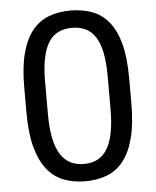

<svg xmlns="http://www.w3.org/2000/svg" viewBox="-53 -787 685 843"><g transform="rotate(-5 289.0 -366.0)"><path d="M520 -312.5Q520 -222.2 503.9 -160.6Q487.8 -99.1 458 -61Q428.2 -22.9 385.5 -6.3Q342.8 10.3 289.6 10.3Q236.8 10.3 194.1 -6.3Q151.4 -22.9 121.1 -61Q90.8 -99.1 74.2 -160.6Q57.6 -222.2 57.6 -312.5V-423.8Q57.6 -514.2 74 -575Q90.3 -635.7 120.6 -672.9Q150.9 -710 193.4 -726.1Q235.8 -742.2 288.6 -742.2Q341.8 -742.2 384.5 -726.1Q427.2 -710 457.5 -672.9Q487.8 -635.7 503.9 -575Q520 -514.2 520 -423.8ZM426.8 -439.5Q426.8 -501.5 418 -544.7Q409.2 -587.9 391.6 -614.7Q374 -641.6 348.1 -653.8Q322.3 -666 288.6 -666Q255.4 -666 229.5 -653.8Q203.6 -641.6 186.3 -614.7Q168.9 -587.9 159.9 -544.7Q150.9 -501.5 150.9 -439.5V-297.9Q150.9 -236.3 159.9 -192.4Q168.9 -148.4 186.8 -120.1Q204.6 -91.8 230.5 -78.9Q256.3 -65.9 289.6 -65.9Q323.7 -65.9 349.4 -78.9Q375 -91.8 392.3 -120.1Q409.7 -148.4 418.2 -192.4Q426.8 -236.3 426.8 -297.9Z"/></g></svg>

Font: Roboto2
Style: Regular
Weight: 400
Designer: Google
Foundry: Google
Version: Version 2.000981-w3; 2014; ttfautohint (v1.1) -l 5 -r 24 -G 